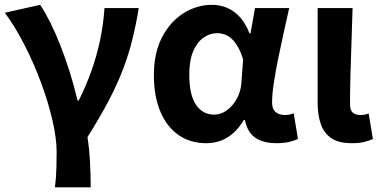

<svg xmlns="http://www.w3.org/2000/svg" viewBox="-20 -594 1618 815"><path d="M213 201.1Q216.3 176.7 217.6 156.7Q218.9 136.8 219.6 112.3Q220.4 87.7 220.4 51.5Q220.4 -6.2 202.9 -82.5Q185.3 -158.7 155 -241Q124.7 -323.2 85.1 -401.1Q45.5 -479 0.5 -540L150.5 -573.5Q171.2 -542.9 193.3 -498.8Q215.4 -454.6 236.4 -401Q257.4 -347.4 276.1 -288Q294.7 -228.7 309.2 -167.3H314.2Q344.8 -228.5 367.6 -292Q390.4 -355.5 404.6 -422.6Q418.9 -489.7 423.5 -559.8H569Q557.4 -488.9 541.7 -425.8Q526 -362.7 501.9 -299.6Q477.9 -236.4 441.2 -166.5Q404.5 -96.5 351.3 -12Q359.4 40 362.2 96.7Q365 153.3 365 201.1Z M854.9 13.8Q788.6 13.8 738.7 -20.3Q688.9 -54.4 661 -119.5Q633.2 -184.6 633.2 -275.5Q633.2 -369.3 667.9 -435.9Q702.6 -502.4 759 -538Q815.4 -573.5 880.1 -573.5Q913 -573.5 942.6 -561.4Q972.3 -549.3 997.2 -522.7Q1022.1 -496.1 1039 -452.4H1043.3L1062.5 -559.8H1207.5Q1196.5 -509.8 1183.9 -453.7Q1171.4 -397.7 1160.3 -342.8Q1149.2 -287.8 1142.1 -240.2Q1134.9 -192.5 1134.9 -159.3Q1134.9 -130.2 1150.4 -118Q1165.9 -105.8 1189.5 -105.8Q1197.9 -105.8 1207.6 -107.5Q1217.3 -109.2 1226.7 -113L1244.8 -4.2Q1230.6 2.9 1208.1 8.3Q1185.5 13.8 1154.5 13.8Q1098.1 13.8 1064.2 -9Q1030.4 -31.8 1019.5 -84.8H1015Q956.6 13.8 854.9 13.8ZM889.1 -107.4Q917.5 -107.4 942.6 -125.5Q967.7 -143.6 984.9 -174.4Q1002.2 -205.2 1004.6 -242.3L1012 -341.3Q1002.9 -371.4 991 -392.9Q979 -414.3 965.1 -427.7Q951.1 -441.2 934.9 -447.2Q918.6 -453.2 901 -453.2Q871.5 -453.2 844.3 -434.5Q817.2 -415.8 800.4 -377Q783.5 -338.2 783.5 -277.1Q783.5 -191 812 -149.2Q840.4 -107.4 889.1 -107.4Z M1473.5 13.8Q1417.8 13.8 1386.4 -7.5Q1355 -28.7 1341.6 -67.7Q1328.3 -106.6 1328.3 -158.8V-559.8H1476.6Q1475 -491.7 1472.1 -417.3Q1469.1 -342.9 1467.5 -274Q1465.8 -205.1 1465.8 -152.6Q1465.8 -126.6 1477.1 -116.2Q1488.5 -105.8 1510.8 -105.8Q1518 -105.8 1527.3 -107.3Q1536.5 -108.8 1544.9 -112.6L1562.9 -3.8Q1546.5 3.3 1526.4 8.5Q1506.2 13.8 1473.5 13.8Z"/></svg>

Font: Shanggu Sans SC VF
Style: Regular
Weight: 250
Designer: GuiWonder
Version: Version 1.021